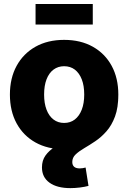

<svg xmlns="http://www.w3.org/2000/svg" viewBox="-20 -739 644 965"><path d="M302.2 11.2Q219.7 11.2 158.4 -22.9Q97.2 -57.1 63.5 -118.9Q29.8 -180.7 29.8 -263.7Q29.8 -346.2 63.5 -408Q97.2 -469.7 158.4 -504.2Q219.7 -538.6 302.2 -538.6Q385.3 -538.6 446.5 -504.2Q507.8 -469.7 541.3 -408Q574.7 -346.2 574.7 -263.7Q574.7 -180.7 541.3 -118.9Q507.8 -57.1 446.5 -22.9Q385.3 11.2 302.2 11.2ZM302.2 -121.1Q333.5 -121.1 356 -138.4Q378.4 -155.8 390.9 -187.7Q403.3 -219.7 403.3 -263.7Q403.3 -308.6 390.9 -340.3Q378.4 -372.1 356 -389.2Q333.5 -406.2 302.2 -406.2Q272 -406.2 249 -389.2Q226.1 -372.1 213.9 -340.3Q201.7 -308.6 201.7 -263.7Q201.7 -219.7 213.9 -187.7Q226.1 -155.8 248.8 -138.4Q271.5 -121.1 302.2 -121.1ZM334 206.5Q266.6 206.5 228.8 179.2Q190.9 151.9 190.9 102.5Q190.9 67.4 208.5 42.7Q226.1 18.1 255.4 -0.5Q284.7 -19 319.8 -35.6Q355 -52.2 389.9 -71Q424.8 -89.8 454.1 -115.2Q483.4 -140.6 501 -176.5Q518.6 -212.4 518.6 -263.7H574.7Q574.7 -198.2 558.1 -153.6Q541.5 -108.9 515.1 -79.1Q488.8 -49.3 459 -29.3Q429.2 -9.3 402.8 6.1Q376.5 21.5 359.9 37.4Q343.3 53.2 343.3 75.2Q343.3 90.8 352.5 99.1Q361.8 107.4 380.9 107.4Q388.7 107.4 395.8 106.2Q402.8 105 410.2 103L424.8 195.3Q406.7 200.2 381.8 203.4Q356.9 206.5 334 206.5ZM446.3 -718.8V-615.7H158.7V-718.8Z"/></svg>

Font: Inter 24pt ExtraBold
Style: Regular
Weight: 800
Designer: Rasmus Andersson
Foundry: rsms
Version: Version 4.001;git-66647c0bb